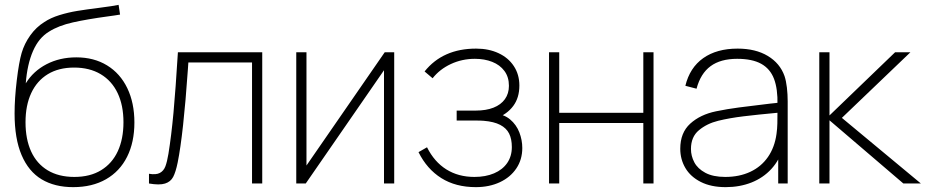

<svg xmlns="http://www.w3.org/2000/svg" viewBox="-20 -755 3809 790"><path d="M281 15Q205 15 151.2 -17.2Q97.5 -49.5 68.8 -117Q40 -184.5 40 -288Q40 -349.5 49 -424.5Q58 -499.5 69 -537Q80.5 -576 104.8 -609.8Q129 -643.5 162 -664Q188 -681.5 224.5 -692.8Q261 -704 297.5 -710Q334 -716 386 -722.5Q448 -730.5 468 -735L474 -695Q463 -693 450.2 -691.2Q437.5 -689.5 423.5 -687.5Q339 -676 279.8 -662.8Q220.5 -649.5 182 -625Q139.5 -599.5 115.8 -545Q92 -490.5 86 -412Q117 -462.5 171.5 -490.8Q226 -519 294 -519Q366.5 -519 420.5 -486Q474.5 -453 503.8 -392.2Q533 -331.5 533 -251Q533 -170 503 -110Q473 -50 416.2 -17.5Q359.5 15 281 15ZM286 -27Q351 -27 396.2 -54.8Q441.5 -82.5 464.8 -133Q488 -183.5 488 -252Q488 -321.5 464 -372Q440 -422.5 394.2 -449.8Q348.5 -477 285 -477Q221.5 -477 176.8 -449.8Q132 -422.5 108.5 -372Q85 -321.5 85 -252Q85 -182.5 108 -132Q131 -81.5 176.2 -54.2Q221.5 -27 286 -27Z M593 -40Q622 -35 637.8 -43.5Q653.5 -52 660.5 -70.5Q667.5 -89 673 -122Q685 -196 693.8 -291Q702.5 -386 712 -540H1059V0H1017V-498H755L753 -468.5Q734.5 -202 711 -86Q703 -47 692.5 -27Q682 -7 659 0.2Q636 7.5 593 0Z M1602 -540V0H1560V-466L1238 0H1199V-540H1241V-74L1563 -540Z M1938 15Q1855 15 1795.8 -22.2Q1736.5 -59.5 1702 -129L1737 -149Q1767 -89 1816.5 -58Q1866 -27 1932 -27Q1978 -27 2012.8 -41.8Q2047.5 -56.5 2066.8 -84.2Q2086 -112 2086 -150Q2086 -183 2074.8 -205.5Q2063.5 -228 2038 -241.2Q2012.5 -254.5 1970 -258Q1962.5 -258.5 1954.8 -258.8Q1947 -259 1939 -259H1859V-300H1938Q1980 -300 2010.5 -312Q2041 -324 2057.5 -347Q2074 -370 2074 -402Q2074 -438 2055.5 -463Q2037 -488 2005.2 -500.5Q1973.5 -513 1934 -513Q1881 -513 1835 -491.5Q1789 -470 1760 -433L1727 -461Q1764.5 -508 1817.5 -531.5Q1870.5 -555 1939 -555Q1991 -555 2031.2 -536.2Q2071.5 -517.5 2094.2 -483Q2117 -448.5 2117 -403Q2117 -353 2091.8 -319Q2066.5 -285 2021 -268L2015 -288Q2053.5 -285 2079 -263.5Q2104.5 -242 2116.8 -210.5Q2129 -179 2129 -146Q2129 -98.5 2104.5 -62Q2080 -25.5 2036.5 -5.2Q1993 15 1938 15Z M2239 0V-540H2281V-291H2627V-540H2669V0H2627V-249H2281V0Z M2966 15Q2905.5 15 2863.2 -6.5Q2821 -28 2800 -63.8Q2779 -99.5 2779 -143Q2779 -209 2820 -246.2Q2861 -283.5 2926 -297Q2972 -306.5 3020.2 -312.8Q3068.5 -319 3147.5 -328.5Q3161.5 -330 3173.2 -331.2Q3185 -332.5 3194 -334L3179 -324Q3180.5 -389 3164.8 -430.5Q3149 -472 3112 -492.5Q3075 -513 3013 -513Q2945 -513 2903.8 -482.8Q2862.5 -452.5 2846 -390L2800 -402Q2818 -476.5 2873.5 -515.8Q2929 -555 3015 -555Q3089 -555 3139.2 -524.8Q3189.5 -494.5 3208 -442Q3214.5 -422.5 3217.8 -394.5Q3221 -366.5 3221 -338V0H3182V-148L3202 -147Q3187.5 -96.5 3153.8 -59.8Q3120 -23 3071.8 -4Q3023.5 15 2966 15ZM2964 -27Q3022 -27 3067 -48Q3112 -69 3139.8 -109Q3167.5 -149 3175 -204Q3178 -225 3178.5 -247Q3179 -269 3179 -301.5V-310L3201 -293L3174 -290.5Q3098 -283.5 3040 -276.5Q2982 -269.5 2935 -258Q2888.5 -246.5 2855.8 -219.2Q2823 -192 2823 -142Q2823 -113.5 2836.8 -87.2Q2850.5 -61 2882.2 -44Q2914 -27 2964 -27Z M3351 0V-540H3393V-280L3663 -540H3726L3444 -270L3769 0H3697L3393 -260V0Z"/></svg>

Font: Manrope
Style: Regular
Weight: 400
Designer: Mikhail Sharanda
Foundry: Mikhail Sharanda
Version: Version 4.503